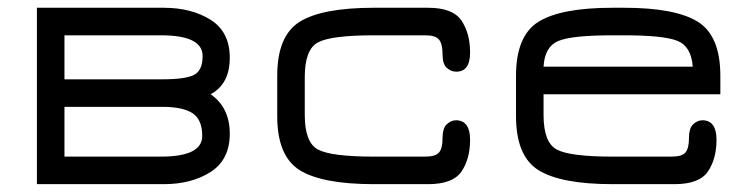

<svg xmlns="http://www.w3.org/2000/svg" viewBox="-20 -470 1913 490"><path d="M74.2 -450.2H397.5Q468.8 -450.2 517.6 -419.4Q566.4 -388.7 566.4 -322.3Q566.4 -255.9 517.6 -229.5Q566.4 -195.3 566.4 -128.9Q566.4 -62.5 517.6 -31.2Q468.8 0 397.5 0H74.2ZM394.5 -197.3H144.5V-70.3H390.6Q496.1 -70.3 496.1 -123Q496.1 -165 471.2 -181.2Q446.3 -197.3 394.5 -197.3ZM390.6 -379.9H144.5V-267.6H394.5Q453.1 -267.6 475.1 -278.8Q497.1 -290 497.1 -327.1Q497.1 -379.9 390.6 -379.9Z M1072.3 0H934.6Q802.7 0 745.1 -35.6Q687.5 -71.3 687.5 -173.8V-276.4Q687.5 -378.9 745.1 -414.6Q802.7 -450.2 934.6 -450.2H1072.3Q1135.7 -450.2 1157.7 -417.5Q1179.7 -384.8 1179.7 -335.9Q1179.7 -287.1 1144.5 -287.1Q1130.9 -287.1 1120.1 -296.9Q1109.4 -306.6 1109.4 -332Q1109.4 -357.4 1100.6 -368.7Q1091.8 -379.9 1065.4 -379.9H934.6Q825.2 -379.9 791.5 -361.8Q757.8 -343.8 757.8 -273.4V-176.8Q757.8 -106.4 791.5 -88.4Q825.2 -70.3 934.6 -70.3H1065.4Q1091.8 -70.3 1100.6 -81.1Q1109.4 -91.8 1109.4 -117.2Q1109.4 -142.6 1120.1 -152.8Q1130.9 -163.1 1144.5 -163.1Q1179.7 -162.1 1179.7 -113.3Q1179.7 -64.5 1157.7 -32.2Q1135.7 0 1072.3 0Z M1818.4 -276.4V-229.5H1367.2V-176.8Q1367.2 -106.4 1400.9 -88.4Q1434.6 -70.3 1543.9 -70.3H1694.3Q1720.7 -70.3 1729.5 -81.1Q1738.3 -91.8 1738.3 -117.2Q1738.3 -142.6 1749 -152.8Q1759.8 -163.1 1773.4 -163.1Q1808.6 -162.1 1808.6 -113.3Q1808.6 -64.5 1786.6 -32.2Q1764.6 0 1701.2 0H1543.9Q1412.1 0 1354.5 -35.6Q1296.9 -71.3 1296.9 -173.8V-276.4Q1296.9 -378.9 1354.5 -414.6Q1412.1 -450.2 1543.9 -450.2H1572.3Q1703.1 -450.2 1760.7 -414.6Q1818.4 -378.9 1818.4 -276.4ZM1572.3 -379.9H1543.9Q1438.5 -379.9 1404.3 -365.2Q1370.1 -350.6 1367.2 -299.8H1748Q1744.1 -351.6 1709 -365.7Q1673.8 -379.9 1572.3 -379.9Z"/></svg>

Font: Jura
Style: DemiBold
Weight: 600
Version: Version 2.5